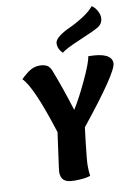

<svg xmlns="http://www.w3.org/2000/svg" viewBox="-101 -1011 768 1079"><g transform="rotate(-10 282.5 -471.5)"><path d="M188 -282Q101 -556 45 -609Q79 -642 102.5 -655Q126 -668 154 -668Q179 -668 195.5 -658.5Q212 -649 222 -621Q265 -509 302 -389Q338 -445 383 -541Q428 -637 432 -672Q565 -672 565 -609Q565 -558 344 -282L334 -199Q322 -96 322 -67Q322 -33 326 -8Q293 3 235 3Q193 3 175.5 -12Q158 -27 158 -59Q158 -64 161 -86.5Q164 -109 172 -166.5Q180 -224 188 -282ZM512 -822Q487 -807 400.5 -770.5Q314 -734 295 -716Q269 -741 269 -772Q269 -793 295.5 -813Q322 -833 357 -848.5Q392 -864 434 -890.5Q476 -917 500 -946Q517 -935 529 -914Q541 -893 541 -874Q541 -840 512 -822Z"/></g></svg>

Font: Overlock Black
Style: Italic
Weight: 900
Designer: Dario Muhafara
Foundry: Dario Manuel Muhafara
Version: Version 1.002